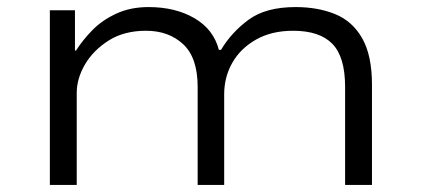

<svg xmlns="http://www.w3.org/2000/svg" viewBox="-20 -523 1191 543"><path d="M121 0V-494H192V-380H195Q214 -410 241.5 -438Q269 -466 309 -484.5Q349 -503 400 -503Q476 -503 530 -471.5Q584 -440 599 -382H605Q635 -432 683.5 -467.5Q732 -503 816 -503Q879 -503 928 -483Q977 -463 1004.5 -414.5Q1032 -366 1032 -283V0H956V-277Q956 -362 920 -399Q884 -436 809 -436Q748 -436 704 -411Q660 -386 637 -345.5Q614 -305 614 -256V0H539V-277Q539 -360 498 -398Q457 -436 393 -436Q331 -436 287.5 -408.5Q244 -381 220.5 -341Q197 -301 197 -260V0Z"/></svg>

Font: Nunito Sans 7pt Expanded Light
Style: Regular
Weight: 300
Width: 7
Designer: Vernon Adams
Foundry: Vernon Adams
Version: Version 3.101;gftools[0.9.27]